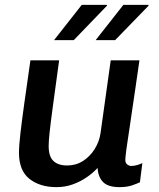

<svg xmlns="http://www.w3.org/2000/svg" viewBox="-20 -759 655 789"><path d="M212 10Q144 10 101 -24Q58 -58 58 -131Q58 -160 64 -212Q70 -264 80.5 -339Q91 -414 105 -511H223Q207 -394 197.5 -324Q188 -254 184 -216.5Q180 -179 180 -159Q180 -116 199.5 -97.5Q219 -79 256 -79Q292 -79 321 -97.5Q350 -116 369 -146.5Q388 -177 393 -211L435 -511H553Q544 -448 536.5 -397Q529 -346 523 -305.5Q517 -265 512.5 -234Q508 -203 504.5 -180.5Q501 -158 499 -142.5Q497 -127 496 -117Q495 -107 495 -102Q495 -89 503 -83Q511 -77 520 -77Q531 -77 544.5 -81Q558 -85 565 -89L555 -10Q547 -6 525 2Q503 10 471 10Q424 10 403.5 -11Q383 -32 381 -69Q363 -49 337 -31Q311 -13 279.5 -1.5Q248 10 212 10ZM373 -594 487 -739H589L591 -736L453 -594ZM202 -594 316 -739H419L420 -736L283 -594Z"/></svg>

Font: Chivo Medium
Style: Italic
Weight: 500
Italic angle: -8.05°
Designer: Hector Gatti
Foundry: Omnibus-Type
Version: Version 2.002